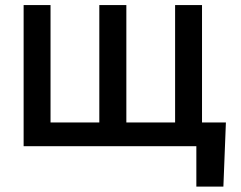

<svg xmlns="http://www.w3.org/2000/svg" viewBox="-20 -565 933 742"><path d="M853 -91.8 843.3 156.2H738.8V0H71.3V-545.4H175.3V-91.8H363.8V-545.4H468.3V-91.8H656.7V-545.4H760.7V-91.8Z"/></svg>

Font: Interop Med
Style: Regular
Weight: 500
Designer: Rasmus Andersson, Google, Jang Haemin
Foundry: jhaemin
Version: Version 1.007